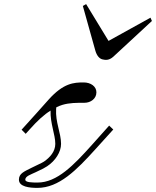

<svg xmlns="http://www.w3.org/2000/svg" viewBox="-20 -901 759 934"><path d="M162 13C267 13 352 -73 445 -176L531 -271L511 -290L427 -196C339 -98 258 -13 163 -13C138 -13 103 -13 103 -27C103 -44 130 -52 153 -63C189 -80 197 -84 209 -92C250 -119 277 -162 277 -201C277 -254 249 -306 253 -371L254 -379C264 -384 274 -388 284 -391C318 -401 352 -401 391 -401C420 -401 449 -420 449 -452C449 -481 421 -500 387 -500C339 -500 289 -497 217 -417C205 -403 195 -392 159 -352L85 -270L105 -250L123 -270C162 -314 195 -344 226 -363C224 -300 249 -247 249 -201C249 -164 223 -135 194 -115C182 -107 161 -99 134 -85C99 -67 72 -58 72 -27C72 8 124 13 162 13ZM383 -872 444 -654C451 -630 464 -615 479 -612C492 -609 510 -606 531 -625L719 -799L712 -815L508 -702L399 -881Z"/></svg>

Font: Louise
Style: Regular
Weight: 400
Designer: Ange Degheest & Luna Delabre & Camille Depalle
Foundry: Velvetyne Type Foundry
Version: Version 1.000;FEAKit 1.0